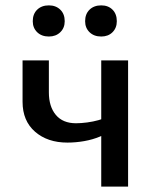

<svg xmlns="http://www.w3.org/2000/svg" viewBox="-20 -695 582 715"><path d="M231 -164Q157 -164 110.5 -204.5Q64 -245 64 -316V-470H162V-351Q162 -298 188 -267Q214 -236 263 -236Q282 -236 304.5 -239Q327 -242 346.5 -247.5Q366 -253 376 -260L400 -213Q380 -198 352.5 -186.5Q325 -175 293.5 -169.5Q262 -164 231 -164ZM357 0V-470H457V0ZM162 -559Q135 -559 118.5 -575Q102 -591 102 -616Q102 -643 118.5 -659Q135 -675 162 -675Q188 -675 204.5 -659Q221 -643 221 -616Q221 -591 204.5 -575Q188 -559 162 -559ZM357 -559Q330 -559 313.5 -575Q297 -591 297 -616Q297 -643 313.5 -659Q330 -675 357 -675Q383 -675 399 -659Q415 -643 415 -616Q415 -591 399 -575Q383 -559 357 -559Z"/></svg>

Font: Ysabeau SC SemiBold
Style: Regular
Weight: 600
Designer: Christian Thalmann (Catharsis Fonts)
Version: Version 2.001;gftools[0.9.30]; featfreeze: smcp